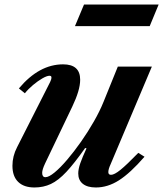

<svg xmlns="http://www.w3.org/2000/svg" viewBox="-20 -819 722 849"><path d="M404 10Q366.5 10 346.2 -6.2Q326 -22.5 326 -52Q326 -71 335 -97Q344 -123 362.5 -163L356.5 -164.5Q309 -97 273.5 -59Q238 -21 205 -5.5Q172 10 132.5 10Q85.5 10 60.2 -14.8Q35 -39.5 35 -86Q35 -128.5 55.5 -168L201.5 -456Q207.5 -468 207.5 -476.5Q207.5 -484 199 -484Q187.5 -484 167.5 -472.5Q147.5 -461 126.2 -443.2Q105 -425.5 90 -406.5L63.5 -428Q153 -534.5 259 -534.5Q334.5 -534.5 334.5 -466.5Q334.5 -442.5 325.5 -412.8Q316.5 -383 300 -348.5L179.5 -96.5Q166.5 -69 166.5 -54.5Q166.5 -35.5 181 -35.5Q196 -35.5 221.5 -56.5Q247 -77.5 277.2 -113Q307.5 -148.5 338.2 -192.2Q369 -236 395.2 -282Q421.5 -328 438 -369L501 -524.5H651.5L469 -92.5Q459 -71 459 -58Q459 -46 471 -46Q485.5 -46 512.8 -68Q540 -90 591.5 -143L619 -126Q556 -53.5 506.2 -21.8Q456.5 10 404 10ZM311.5 -703.5 351.5 -799H681.5L642 -703.5Z"/></svg>

Font: Libre Caslon Text Bold
Style: Italic
Weight: 700
Italic angle: -22.583°
Designer: Pablo Impallari, Rodrigo Fuenzalida, Katja Schimmel
Foundry: Pablo Impallari, Rodrigo Fuenzalida
Version: Version 2.000